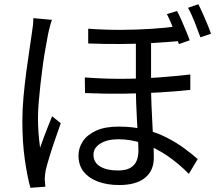

<svg xmlns="http://www.w3.org/2000/svg" viewBox="-20 -838 1040 910"><path d="M696 -666Q696 -630 696 -588Q696 -546 696 -506.5Q696 -467 696 -435Q696 -388 698 -339.5Q700 -291 702.5 -245Q705 -199 707 -159.5Q709 -120 709 -90Q709 -29 667 5Q625 39 545 39Q490 39 446.5 23.5Q403 8 377.5 -23Q352 -54 352 -101Q352 -137 372.5 -168Q393 -199 435 -218.5Q477 -238 543 -238Q610 -238 666.5 -224Q723 -210 769 -186.5Q815 -163 852 -136Q889 -109 917 -84L875 -14Q827 -63 772.5 -100Q718 -137 659.5 -157.5Q601 -178 541 -178Q488 -178 455.5 -157.5Q423 -137 423 -105Q423 -68 454.5 -49Q486 -30 538 -30Q577 -30 598 -42.5Q619 -55 627.5 -76Q636 -97 636 -123Q636 -145 634 -181Q632 -217 629.5 -260Q627 -303 625.5 -347.5Q624 -392 624 -431Q624 -467 624 -511.5Q624 -556 624 -597.5Q624 -639 624 -666ZM382 -471Q473 -464 561.5 -464.5Q650 -465 732 -471Q814 -477 882 -485V-412Q819 -405 736 -400Q653 -395 562.5 -394Q472 -393 383 -397ZM398 -702Q479 -696 555 -696.5Q631 -697 700 -701.5Q769 -706 825 -714V-643Q769 -638 700.5 -634Q632 -630 555.5 -629.5Q479 -629 398 -632ZM226 -744Q223 -736 219.5 -723.5Q216 -711 213 -698.5Q210 -686 208 -677Q203 -649 196 -611Q189 -573 183 -529Q177 -485 172 -440.5Q167 -396 163.5 -354Q160 -312 160 -279Q160 -243 162.5 -209Q165 -175 170 -138Q178 -161 188 -188Q198 -215 208.5 -241Q219 -267 227 -287L268 -254Q256 -220 241.5 -178Q227 -136 215 -97Q203 -58 197 -33Q195 -23 193.5 -10.5Q192 2 192 12Q193 19 193.5 28.5Q194 38 195 47L124 52Q109 -2 97.5 -82.5Q86 -163 86 -265Q86 -320 91.5 -380Q97 -440 104.5 -497Q112 -554 119.5 -602Q127 -650 131 -681Q134 -698 136 -717Q138 -736 138 -752ZM819 -786Q829 -768 840 -742.5Q851 -717 861.5 -692Q872 -667 879 -647L828 -629Q821 -651 811.5 -676.5Q802 -702 791.5 -727Q781 -752 771 -771ZM920 -818Q930 -799 941 -774Q952 -749 962.5 -724Q973 -699 980 -678L930 -661Q918 -694 902.5 -733.5Q887 -773 871 -801Z"/></svg>

Font: Farlight84_Sys_V01
Style: Regular
Weight: 400
Designer: Ryoko NISHIZUKA  (kana, bopomofo & ideographs); Paul D. Hunt (Latin, Greek & Cyrillic); Sandoll Communications , Soo-you
Foundry: Adobe
Version: Version 2.004;October 29, 2024;FontCreator 14.0.0.2814 64-bi